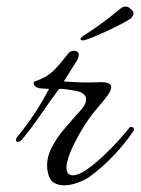

<svg xmlns="http://www.w3.org/2000/svg" viewBox="-20 -543 422 575"><path d="M172 12Q155 12 142 4.5Q129 -3 124 -24Q121 -35 121 -46Q121 -76 136.5 -104.5Q152 -133 173 -157.5Q194 -182 209 -199Q217 -207 227.5 -220Q238 -233 238 -246Q238 -254 230 -261.5Q222 -269 201 -272Q189 -274 178.5 -275.5Q168 -277 157 -277Q129 -239 102.5 -200.5Q76 -162 46 -125Q39 -118 34 -118Q28 -118 28 -124Q28 -130 34 -136Q88 -202 127 -277Q122 -277 112 -277.5Q102 -278 96 -279Q89 -281 85 -285Q81 -289 81 -293Q81 -299 86 -300Q99 -304 114 -312Q129 -320 142 -333Q156 -347 168 -362.5Q180 -378 187 -386Q194 -391 202 -391Q207 -391 211.5 -388Q216 -385 216 -379Q216 -372 210 -361Q201 -347 190.5 -330Q180 -313 171 -299Q189 -298 207 -297Q225 -296 244 -296Q254 -296 263.5 -296.5Q273 -297 283 -297Q313 -297 313 -282Q313 -272 302.5 -257.5Q292 -243 277 -226Q243 -187 219 -144Q195 -101 187 -78Q179 -54 179 -42Q179 -18 198 -18Q215 -18 239.5 -35Q264 -52 290 -76.5Q316 -101 337 -124.5Q358 -148 367 -160Q369 -163 373 -163Q377 -163 380 -159.5Q383 -156 380 -151Q369 -134 348 -108.5Q327 -83 301 -58Q275 -33 250 -15Q237 -5 214.5 3.5Q192 12 172 12ZM229 -422Q221 -422 221 -426Q221 -431 236 -440Q246 -446 267.5 -461Q289 -476 316 -497Q330 -509 339 -516Q348 -523 352 -523Q355 -523 359.5 -523Q364 -523 369 -518Q380 -510 380 -504Q380 -500 378 -496.5Q376 -493 373 -489Q366 -483 345 -472Q324 -461 299 -449.5Q274 -438 254 -430Q234 -422 229 -422Z"/></svg>

Font: Allura
Style: Regular
Weight: 400
Designer: Robert E. Leuschke
Foundry: Robert E. Leuschke
Version: Version 1.110